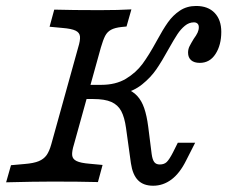

<svg xmlns="http://www.w3.org/2000/svg" viewBox="-21 -602 750 634"><path d="M411.3 -62.9 395.2 -179Q390.3 -214.5 379.4 -235.1Q368.5 -255.6 346.8 -265.3Q325 -275 287.1 -275H254.8L267.7 -321.8H312.9Q361.3 -321.8 394.8 -341.9Q428.2 -362.1 449.6 -391.1Q471 -420.2 496 -466.1Q516.9 -504.8 533.5 -528.2Q550 -551.6 573 -566.9Q596 -582.3 626.6 -582.3Q666.1 -582.3 687.9 -559.3Q709.7 -536.3 709.7 -496.8Q709.7 -453.2 690.7 -423.8Q671.8 -394.4 638.7 -394.4Q620.2 -394.4 610.1 -403.2Q600 -412.1 600 -428.2Q600 -439.5 604.8 -449.2Q609.7 -458.9 618.5 -473.4Q627.4 -485.5 631.5 -494.4Q635.5 -503.2 635.5 -512.1Q635.5 -520.2 631 -524.2Q626.6 -528.2 619.4 -528.2Q603.2 -528.2 589.5 -516.9Q575.8 -505.6 564.9 -489.1Q554 -472.6 536.3 -441.1Q513.7 -400 495.2 -373Q476.6 -346 448.4 -323.4Q420.2 -300.8 383.1 -292.7L393.5 -309.7Q416.9 -301.6 431.9 -285.5Q446.8 -269.4 455.2 -244.8Q463.7 -220.2 468.5 -183.1L479.8 -93.5Q482.3 -75 488.3 -66.9Q494.4 -58.9 506.5 -58.9Q521 -58.9 529.4 -66.9Q537.9 -75 550 -98.4L566.1 -130.6H623.4L593.5 -71.8Q572.6 -29.8 545.2 -9.3Q517.7 11.3 484.7 11.3Q452.4 11.3 434.7 -6.9Q416.9 -25 411.3 -62.9ZM-0.8 0 15.3 -56.5 60.5 -60.5Q90.3 -62.9 106.9 -69.8Q123.4 -76.6 132.7 -89.5Q141.9 -102.4 148.4 -125.8L237.1 -445.2Q244.4 -468.5 243.1 -481.5Q241.9 -494.4 228.6 -500.8Q215.3 -507.3 185.5 -509.7L142.7 -513.7L158.1 -570.2Q219.4 -568.5 305.6 -568.5H309.7H308.9Q371 -568.5 412.9 -571L396.8 -514.5L380.6 -512.9Q358.1 -510.5 345.6 -503.6Q333.1 -496.8 326.2 -483.5Q319.4 -470.2 312.1 -445.2L223.4 -125.8Q216.1 -102.4 217.3 -89.5Q218.5 -76.6 231.9 -70.2Q245.2 -63.7 275 -61.3L317.7 -57.3L302.4 -0.8Q241.1 -2.4 154.8 -2.4H150.8H152.4Q93.5 -2.4 -0.8 0Z"/></svg>

Font: Playfair Micro SmCond SmLight
Style: Italic
Weight: 360
Width: 4
Italic angle: -15.6°
Designer: Claus Eggers Sørensen
Foundry: Claus Eggers Sørensen
Version: Version 2.203;Glyphs 3.3 (3326)